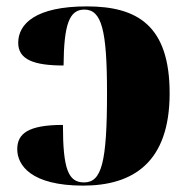

<svg xmlns="http://www.w3.org/2000/svg" viewBox="-20 -571 593 601"><path d="M240 10C396 10 511 -62 511 -279C511 -491 410 -551 252 -551C91 -551 37 -496 37 -437C37 -384 87 -366 179 -366C180 -495 197 -541 244 -541C298 -541 315 -478 315 -280C315 -61 298 0 243 0C194 0 177 -41 177 -180C67 -180 34 -152 34 -104C34 -54 77 10 240 10Z"/></svg>

Font: Noto Serif Display Black
Style: Regular
Weight: 900
Designer: Monotype Design Team
Foundry: Monotype Imaging Inc.
Version: Version 2.009